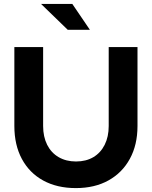

<svg xmlns="http://www.w3.org/2000/svg" viewBox="-20 -937 765 967"><path d="M362 10.3Q267.3 10.3 197.6 -27.9Q128 -66.1 90.1 -136.6Q52.3 -207 52.3 -302.4V-700H197.2V-302.4Q197.2 -248.3 217.5 -207.8Q237.8 -167.4 275.4 -145.5Q313 -123.7 362.7 -123.7Q413.4 -123.7 450.2 -145.5Q487 -167.4 507.2 -207.8Q527.5 -248.3 527.5 -302.4V-700H672.5V-302.4Q672.5 -207.7 634.1 -137.3Q595.8 -66.9 526.2 -28.3Q456.7 10.3 362 10.3ZM321.3 -786.8 186.8 -917.1H344.3L432.8 -786.8Z"/></svg>

Font: Red Hat Display VF
Style: Regular
Weight: 300
Designer: Pentagram, MCKL
Foundry: Pentagram, MCKL
Version: Version 1.023